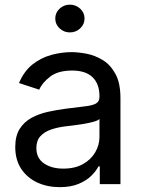

<svg xmlns="http://www.w3.org/2000/svg" viewBox="-20 -771 602 804"><path d="M230 12.7Q178.2 12.7 136 -6.8Q93.8 -26.4 68.8 -64Q43.9 -101.6 43.9 -155.3Q43.9 -202.1 62.5 -231.4Q81.1 -260.7 112.1 -277.6Q143.1 -294.4 180.7 -302.7Q218.3 -311 256.3 -315.9Q305.2 -322.3 335.9 -325.7Q366.7 -329.1 381.6 -337.4Q396.5 -345.7 396.5 -365.7V-368.7Q396.5 -419.4 367.7 -447.5Q338.9 -475.6 282.2 -475.6Q223.1 -475.6 189.9 -450Q156.7 -424.3 144 -395.5L59.6 -423.3Q80.6 -473.1 116.2 -501.2Q151.9 -529.3 194.8 -541Q237.8 -552.7 279.8 -552.7Q307.1 -552.7 342 -546.1Q377 -539.6 409.4 -520Q441.9 -500.5 463.1 -462.2Q484.4 -423.8 484.4 -359.9V0H397.9V-74.2H392.1Q382.8 -55.2 362.3 -34.9Q341.8 -14.6 309.1 -1Q276.4 12.7 230 12.7ZM245.1 -64.9Q293.9 -64.9 327.6 -84Q361.3 -103 378.9 -133.5Q396.5 -164.1 396.5 -197.3V-272.9Q391.1 -266.6 373 -261.5Q355 -256.3 331.8 -252.4Q308.6 -248.5 286.9 -245.8Q265.1 -243.2 252.4 -241.7Q220.7 -237.8 193.1 -228.3Q165.5 -218.8 148.9 -200.4Q132.3 -182.1 132.3 -150.9Q132.3 -108.4 164.3 -86.7Q196.3 -64.9 245.1 -64.9ZM272.5 -635.3Q247.6 -635.3 229.5 -652.3Q211.4 -669.4 211.4 -693.4Q211.4 -717.8 229.5 -734.6Q247.6 -751.5 272.5 -751.5Q297.9 -751.5 315.9 -734.6Q334 -717.8 334 -693.4Q334 -669.4 315.9 -652.3Q297.9 -635.3 272.5 -635.3Z"/></svg>

Font: Inter-Regular
Style: Regular
Weight: 400
Designer: Rasmus Andersson
Foundry: rsms
Version: Version 4.000;git-a52131595